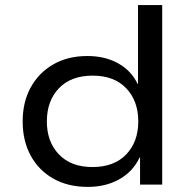

<svg xmlns="http://www.w3.org/2000/svg" viewBox="-20 -725 759 754"><path d="M325 9Q247 9 189.5 -23.5Q132 -56 100.5 -114Q69 -172 69 -248Q69 -324 100.5 -381.5Q132 -439 189 -472Q246 -505 323 -505Q393 -505 444.5 -476Q496 -447 520 -396H522V-705H617V0H530V-106H528Q502 -51 448.5 -21Q395 9 325 9ZM343 -69Q428 -69 475.5 -118.5Q523 -168 523 -248Q523 -329 475.5 -378.5Q428 -428 344 -428Q259 -428 211.5 -378.5Q164 -329 164 -248Q164 -168 211.5 -118.5Q259 -69 343 -69Z"/></svg>

Font: Nunito Sans 7pt SemiExpanded
Style: Regular
Weight: 400
Width: 6
Designer: Vernon Adams
Foundry: Vernon Adams
Version: Version 3.101;gftools[0.9.27]